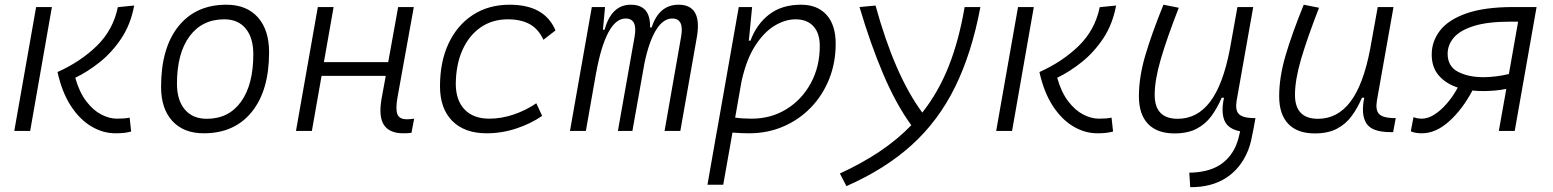

<svg xmlns="http://www.w3.org/2000/svg" viewBox="-20 -547 6485 802"><path d="M462.4 9.8Q409.7 9.8 361.1 -19.3Q312.5 -48.3 275.6 -105.2Q238.8 -162.1 220.2 -246.1Q316.4 -289.1 384.5 -355.5Q452.6 -421.9 472.2 -517.1L540.5 -523.9Q525.9 -445.3 487.1 -387Q448.2 -328.6 397.2 -287.8Q346.2 -247.1 294.4 -222.2Q311.5 -161.6 340.3 -124Q369.1 -86.4 402.8 -68.8Q436.5 -51.3 468.8 -51.3Q502.4 -51.3 521.5 -55.7L527.8 2.4Q514.2 6.3 497.8 8.1Q481.4 9.8 462.4 9.8ZM39.6 0 130.9 -517.6H196.8L106 0Z M831.1 9.8Q747.1 9.8 700 -41.5Q652.8 -92.8 652.8 -184.1Q652.8 -346.2 725.1 -436.8Q797.4 -527.3 925.8 -527.3Q1009.8 -527.3 1056.9 -474.9Q1104 -422.4 1104 -328.6Q1104 -168.9 1031.7 -79.6Q959.5 9.8 831.1 9.8ZM843.8 -50.8Q935.5 -50.8 986.8 -122.1Q1038.1 -193.4 1038.1 -320.3Q1038.1 -389.2 1006.3 -427.7Q974.6 -466.3 917 -466.3Q824.2 -466.3 771.7 -395.3Q719.2 -324.2 719.2 -197.3Q719.2 -128.4 752 -89.6Q784.7 -50.8 843.8 -50.8Z M1216.3 0 1307.6 -517.6H1373.5L1333 -287.6H1601.6L1643.1 -517.6H1708.5L1640.6 -141.6Q1631.8 -92.8 1639.6 -70.8Q1647.5 -48.8 1678.7 -48.8Q1691.9 -48.8 1710 -51.3L1698.7 7.8Q1685.1 9.8 1664.6 9.8Q1606.4 9.8 1583.5 -25.4Q1560.5 -60.5 1574.2 -136.7L1591.3 -230H1323.2L1282.7 0Z M2023.9 -51.3Q2074.7 -51.3 2126.2 -68.8Q2177.7 -86.4 2220.2 -115.7L2244.6 -63Q2197.3 -30.3 2136.7 -10.3Q2076.2 9.8 2012.7 9.8Q1920.4 9.8 1869.1 -42Q1817.9 -93.8 1817.9 -186.5Q1817.9 -289.6 1854 -366Q1890.1 -442.4 1955.6 -484.9Q2021 -527.3 2108.9 -527.3Q2255.4 -527.3 2300.3 -419.9L2250 -380.9Q2228.5 -426.8 2191.9 -446.5Q2155.3 -466.3 2101.6 -466.3Q2036.1 -466.3 1987.3 -432.4Q1938.5 -398.4 1911.4 -337.4Q1884.3 -276.4 1883.8 -194.3Q1884.8 -126.5 1921.4 -88.9Q1958 -51.3 2023.9 -51.3Z M2507.3 -517.6 2498.5 -422.9H2505.4Q2534.2 -527.3 2614.7 -527.3Q2697.8 -527.3 2695.3 -432.6H2702.1Q2732.9 -527.3 2814.5 -527.3Q2914.6 -527.3 2890.6 -390.6L2821.8 0H2755.9L2825.2 -394.5Q2838.4 -469.7 2788.1 -469.7Q2750 -469.7 2720.5 -421.9Q2690.9 -374 2671.9 -282.7L2621.6 0H2561L2630.9 -394.5Q2644 -469.7 2593.3 -469.7Q2552.2 -469.7 2521.2 -411.6Q2490.2 -353.5 2470.2 -242.7V-244.1L2427.2 0H2360.8L2452.1 -517.6Z M3001 224.6H2935.1L2974.6 -0.5Q2974.6 -0.5 2974.1 -0.5L2975.1 -2L3065.9 -517.6H3121.6L3108.4 -381.8L3107.4 -377H3114.7Q3140.1 -445.8 3192.9 -486.6Q3245.6 -527.3 3326.2 -527.3Q3394.5 -527.3 3432.6 -484.9Q3470.7 -442.4 3470.7 -364.7Q3470.7 -284.7 3443.4 -216.6Q3416 -148.4 3366.9 -97.7Q3317.9 -46.9 3252 -18.6Q3186 9.8 3108.9 9.8Q3075.7 9.8 3039.6 6.8ZM3050.8 -55.7Q3081.1 -51.3 3119.6 -51.3Q3200.7 -51.3 3265.1 -91.1Q3329.6 -130.9 3366.9 -199.7Q3404.3 -268.6 3404.3 -355Q3404.3 -408.2 3377.7 -437.3Q3351.1 -466.3 3303.2 -466.3Q3259.8 -466.3 3215.3 -439.5Q3170.9 -412.6 3134.3 -355.7Q3097.7 -298.8 3077.6 -208Z M3515.6 230.5 3488.3 177.7Q3580.6 135.3 3654.5 85.7Q3728.5 36.1 3786.6 -23.9Q3722.7 -111.8 3669.2 -237.8Q3615.7 -363.8 3570.3 -517.6L3637.2 -523.9Q3717.3 -232.4 3832.5 -76.7Q3899.9 -162.1 3942.9 -270.5Q3985.8 -378.9 4009.3 -517.6H4075.2Q4039.1 -325.2 3969.5 -183.8Q3899.9 -42.5 3788.8 58.3Q3677.7 159.2 3515.6 230.5Z M4564 9.8Q4511.2 9.8 4462.6 -19.3Q4414.1 -48.3 4377.2 -105.2Q4340.3 -162.1 4321.8 -246.1Q4418 -289.1 4486.1 -355.5Q4554.2 -421.9 4573.7 -517.1L4642.1 -523.9Q4627.4 -445.3 4588.6 -387Q4549.8 -328.6 4498.8 -287.8Q4447.8 -247.1 4396 -222.2Q4413.1 -161.6 4441.9 -124Q4470.7 -86.4 4504.4 -68.8Q4538.1 -51.3 4570.3 -51.3Q4604 -51.3 4623 -55.7L4629.4 2.4Q4615.7 6.3 4599.4 8.1Q4583 9.8 4564 9.8ZM4141.1 0 4232.4 -517.6H4298.3L4207.5 0Z M4951.7 234.9 4947.8 174.3Q5022.9 173.3 5070.8 144.8Q5118.7 116.2 5142.6 61.5Q5148.4 47.4 5152.6 32.7Q5156.7 18.1 5160.2 1.5Q5108.4 -8.8 5094.2 -44.7Q5080.1 -80.6 5092.8 -138.7H5083Q5064.9 -96.2 5040.3 -62.5Q5015.6 -28.8 4978.5 -9.3Q4941.4 10.3 4885.7 10.3Q4813.5 10.3 4775.4 -29.5Q4737.3 -69.3 4737.3 -145Q4737.3 -224.6 4763.9 -315.2Q4790.5 -405.8 4839.8 -527.3L4903.8 -514.6Q4853.5 -385.3 4828.4 -298.8Q4803.2 -212.4 4803.2 -150.9Q4803.2 -50.8 4899.4 -50.8Q4981 -50.8 5034.9 -122.1Q5088.9 -193.4 5117.2 -341.3L5148.9 -517.6H5214.8L5145.5 -126.5Q5139.2 -88.4 5153.6 -72Q5168 -55.7 5210.9 -53.7H5224.1L5217.3 -15.6L5216.3 -10.7Q5211.4 16.6 5206.3 39.1Q5201.2 61.5 5193.4 81.1Q5163.6 155.3 5102.5 195.3Q5041.5 235.4 4951.7 234.9Z M5471.7 10.3Q5399.4 10.3 5361.3 -29.5Q5323.2 -69.3 5323.2 -145Q5323.2 -224.6 5349.9 -315.2Q5376.5 -405.8 5425.8 -527.3L5489.7 -514.6Q5439.5 -385.3 5414.3 -298.8Q5389.2 -212.4 5389.2 -150.9Q5389.2 -50.8 5485.4 -50.8Q5566.9 -50.8 5620.8 -122.1Q5674.8 -193.4 5703.1 -341.3L5734.9 -517.6H5800.8L5731.4 -126.5Q5725.1 -88.4 5739.5 -72Q5753.9 -55.7 5796.9 -53.7H5810.1L5799.3 4.9H5788.1Q5710 4.9 5687 -32.5Q5664.1 -69.8 5678.7 -138.7H5668.9Q5650.9 -96.2 5626.2 -62.5Q5601.6 -28.8 5564.5 -9.3Q5527.3 10.3 5471.7 10.3Z M6179.2 -166.5Q6153.3 -166.5 6130.4 -168.9Q6088.9 -90.3 6033.2 -40.3Q5977.5 9.8 5919.4 9.8Q5890.6 9.8 5873 1.5L5884.3 -57.6Q5887.2 -56.2 5896.7 -53.7Q5906.2 -51.3 5919.4 -51.3Q5944.3 -51.3 5971.7 -68.6Q5999 -85.9 6024.4 -115.5Q6049.8 -145 6069.3 -181.2Q6019 -197.8 5989.7 -231.9Q5960.4 -266.1 5960.4 -319.3Q5960.4 -374.5 5995.1 -419.4Q6029.8 -464.4 6105.2 -491Q6180.7 -517.6 6302.2 -517.6H6398.4L6307.1 0H6240.7L6272 -175.8Q6248 -170.9 6225.3 -168.9Q6202.6 -167 6179.2 -166.5ZM6282.7 -237.8 6321.3 -456.5H6288.6Q6194.8 -456.5 6137.2 -438.7Q6079.6 -420.9 6053.2 -390.4Q6026.9 -359.9 6026.9 -322.3Q6026.9 -269.5 6070.8 -246.8Q6114.7 -224.1 6179.2 -224.6Q6229 -225.1 6282.7 -237.8Z"/></svg>

Font: Cascadia Code PL Light
Style: Italic
Weight: 300
Italic angle: -10°
Monospace: yes
Designer: Aaron Bell
Foundry: Saja Typeworks
Version: Version 2404.023; ttfautohint (v1.8.4)